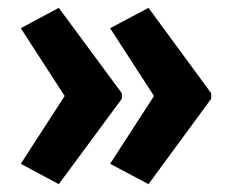

<svg xmlns="http://www.w3.org/2000/svg" viewBox="-20 -519 589 490"><path d="M519 -267V-281L359 -499L261 -447L373 -274L261 -101L359 -49ZM291 -267V-281L130 -499L33 -447L145 -274L33 -101L130 -49Z"/></svg>

Font: Noto Sans Georgian Condensed Bold
Style: Regular
Weight: 700
Width: 3
Designer: Monotype Design Team, Akaki Razmadze
Foundry: Google LLC
Version: Version 2.005